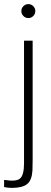

<svg xmlns="http://www.w3.org/2000/svg" viewBox="-45 -711 248 935"><path d="M114 67Q114 102 113 120Q110 167 87 185.5Q64 204 13 204Q-6 204 -25 200V165Q35 175 53.5 157.5Q72 140 72 85V-513H114ZM69 -633Q59 -643 59 -657Q59 -671 69 -681Q79 -691 93 -691Q107 -691 117 -681Q127 -671 127 -657Q127 -643 117 -633Q107 -623 93 -623Q79 -623 69 -633Z"/></svg>

Font: Nacelle UltraLight
Style: Regular
Weight: 200
Designer: Sora Sagano
Foundry: Sora Sagano
Version: Version 1.000;FEAKit 1.0